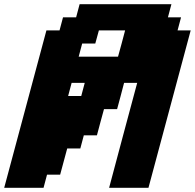

<svg xmlns="http://www.w3.org/2000/svg" viewBox="-20 -895 929 915"><path d="M500 0H687.5L888.7 -750H826.2L842.8 -812.5H780.3L796.9 -875H359.4L342.8 -812.5H280.3L263.7 -750H201.2L0 0H187.5L204.1 -62.5H266.6Q272 -83 283.4 -124.8Q294.9 -166.5 300.3 -187.5H362.8L379.4 -250H441.9Q447.3 -270.5 458.5 -312.3Q469.7 -354 475.6 -375H538.1Q543.9 -395.5 554.9 -437.3Q565.9 -479 571.3 -500H633.8Q611.3 -417 566.7 -250Q522 -83 500 0ZM367.2 -437.5H304.7L321.3 -500H383.8ZM542.5 -625H355L371.6 -687.5H434.1L451.2 -750H576.2Q570.8 -729.5 559.6 -687.5Q548.3 -645.5 542.5 -625Z"/></svg>

Font: Faithful 32x
Style: SemiboldOblique
Weight: 400
Foundry: Faithful Resource Pack
Version: Version 1.0; January 27, 2023